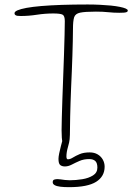

<svg xmlns="http://www.w3.org/2000/svg" viewBox="-20 -614 610 834"><path d="M265.5 19Q255.5 19 251.5 4.2Q247.5 -10.5 247.5 -48.5Q247.5 -67 248.5 -102.8Q249.5 -138.5 251 -184.2Q252.5 -230 254.5 -280Q256.5 -330 258 -377Q259.5 -424 260.5 -462Q261.5 -500 261.5 -522Q261.5 -545 252 -550.2Q242.5 -555.5 211.5 -555.5Q176 -555.5 140.2 -550Q104.5 -544.5 71 -544.5Q63 -544.5 56.5 -545.2Q50 -546 46.5 -548.8Q43 -551.5 43 -556.5Q43 -563.5 56.2 -569.2Q69.5 -575 95.2 -579.8Q121 -584.5 159.5 -587.8Q198 -591 248.5 -592.8Q299 -594.5 361 -594.5Q388.5 -594.5 414.2 -593.2Q440 -592 462 -589.8Q484 -587.5 500.2 -584.2Q516.5 -581 525.8 -577Q535 -573 535 -568.5Q535 -563.5 530.2 -561.5Q525.5 -559.5 517.2 -559Q509 -558.5 498 -558.5Q473.5 -558.5 450.2 -561Q427 -563.5 396.5 -563.5Q349 -563.5 328 -559Q307 -554.5 302 -538.8Q297 -523 297 -488.5Q297 -464.5 296.2 -435.2Q295.5 -406 294.5 -373Q293.5 -340 292 -305.2Q290.5 -270.5 289 -236Q287.5 -201.5 286.5 -168.8Q285.5 -136 284.8 -107Q284 -78 284 -54.5Q284 -25.5 282.5 -9.5Q281 6.5 277 12.8Q273 19 265.5 19ZM280 199Q257.5 199 241.8 197Q226 195 217.5 190.2Q209 185.5 209 177.5Q209 168 216 166Q223 164 230 164Q235 164 243.5 165.2Q252 166.5 262.5 167.8Q273 169 283 169Q309.5 169 337.2 164.5Q365 160 384 148Q403 136 403 114Q403 94 394 85.5Q385 77 367.5 77Q344 77 325.5 85Q307 93 291.8 101Q276.5 109 262 109Q249.5 109 241.8 103Q234 97 234 76Q234 67.5 237.2 51.8Q240.5 36 244.5 20.8Q248.5 5.5 250.5 -2Q254 -13.5 258.8 -18.2Q263.5 -23 270.5 -23Q277 -23 279.5 -18.8Q282 -14.5 282 -8.5Q282 1.5 275.2 24.5Q268.5 47.5 268.5 65.5Q268.5 78 275 78Q284.5 78 296.5 70.5Q308.5 63 326 55.5Q343.5 48 369.5 48Q389.5 48 404 56.5Q418.5 65 426.5 79.2Q434.5 93.5 434.5 110Q434.5 152.5 397.5 175.8Q360.5 199 280 199Z"/></svg>

Font: Gluten Thin Thin
Style: Regular
Weight: 250
Version: Version 1.300